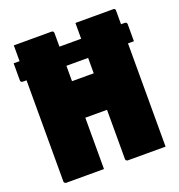

<svg xmlns="http://www.w3.org/2000/svg" viewBox="-127 -807 854 914"><g transform="rotate(-20 300.0 -350.0)"><path d="M13 -620H576Q581 -620 584 -617Q587 -614 587 -609Q587 -588 587 -566.5Q587 -545 587 -523H24Q19 -523 16 -526Q13 -529 13 -534Q13 -556 13 -577.5Q13 -599 13 -620ZM43 -700Q91 -700 138.5 -700Q186 -700 234 -700Q239 -700 242 -697Q245 -694 245 -689Q245 -603 245 -517Q245 -431 245 -344.5Q245 -258 245 -172Q245 -86 245 0Q197 0 149.5 0Q102 0 54 0Q51 0 48.5 -1.5Q46 -3 44.5 -5Q43 -7 43 -11Q43 -108 43 -206Q43 -304 43 -402Q43 -500 43 -598Q43 -624 43 -649Q43 -674 43 -700ZM132 -445H321Q340 -445 359 -445Q378 -445 396 -445L441 -455L459 -260H142Q140 -260 138 -261Q136 -262 134.5 -263.5Q133 -265 132.5 -267Q132 -269 132 -271ZM557 0Q509 0 461.5 0Q414 0 366 0Q363 0 360.5 -1.5Q358 -3 356.5 -5Q355 -7 355 -11Q355 -97 355 -183Q355 -269 355 -355.5Q355 -442 355 -528Q355 -614 355 -700Q403 -700 450.5 -700Q498 -700 546 -700Q549 -700 551 -699.5Q553 -699 554.5 -697.5Q556 -696 556.5 -694Q557 -692 557 -689Q557 -616 557 -542.5Q557 -469 557 -396Q557 -323 557 -250Q557 -177 557 -103Q557 -77 557 -51Q557 -25 557 0Z"/></g></svg>

Font: Recursive Monospace Black
Style: Regular
Weight: 900
Version: Version 1.047